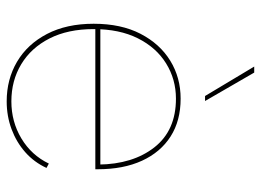

<svg xmlns="http://www.w3.org/2000/svg" viewBox="-123 -647 780 574"><g transform="rotate(90 267.0 -360.0)"><path d="M283 10Q217 10 164.5 -21Q112 -52 81.5 -110.5Q51 -169 51 -250Q51 -332 81 -390Q111 -448 161.5 -479Q212 -510 275 -510Q341 -510 388 -480Q435 -450 460.5 -394.5Q486 -339 486 -262Q486 -261 486 -259Q486 -257 486 -255H59V-270H479L472 -264Q471 -367 420.5 -431.5Q370 -496 275 -496Q217 -496 169.5 -466.5Q122 -437 94.5 -382Q67 -327 67 -250Q67 -173 95 -118Q123 -63 172 -33.5Q221 -4 283 -4Q344 -4 394 -34Q444 -64 469 -116L482 -109Q465 -72 435 -45.5Q405 -19 366 -4.5Q327 10 283 10ZM197 -730 282 -583H267L179 -730Z"/></g></svg>

Font: Work Sans Thin
Style: Regular
Weight: 250
Designer: Wei Huang
Foundry: Wei Huang
Version: Version 2.012